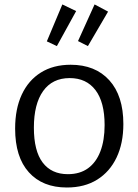

<svg xmlns="http://www.w3.org/2000/svg" viewBox="-20 -825 615 854"><path d="M294.3 -537Q403.7 -537 466.2 -468Q528.7 -399 528.7 -273.3Q528.7 -187.7 498.5 -124.3Q468.3 -61 412.3 -26Q356.3 9 277.3 9Q169.3 9 108.3 -58.7Q47.3 -126.3 47.3 -253Q47.3 -340.7 76.8 -404.2Q106.3 -467.7 161.7 -502.3Q217 -537 294.3 -537ZM290 -477.7Q213 -477.7 171.8 -420Q130.7 -362.3 130.7 -257.3Q130.7 -153.7 169.8 -102Q209 -50.3 282 -50.3Q335.3 -50.3 371.5 -76.5Q407.7 -102.7 426.5 -151.8Q445.3 -201 445.3 -268.7Q445.3 -370.7 404.7 -424.2Q364 -477.7 290 -477.7ZM371 -620 327 -642.3 400.7 -805.3 460.7 -773.3ZM233 -620 188.3 -641 257.3 -805.3 318.7 -775.7Z"/></svg>

Font: Bitter Thin
Style: Regular
Weight: 100
Designer: Sol Matas, and Bitter project Authors
Foundry: Sol Matas
Version: Version 2.002